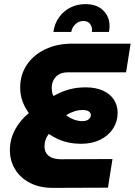

<svg xmlns="http://www.w3.org/2000/svg" viewBox="-20 -912 654 932"><path d="M237 0Q171 0 124 -25Q77 -50 52.5 -91.5Q28 -133 28 -183Q28 -236 53 -282.5Q78 -329 120 -363Q101 -389 89.5 -419.5Q78 -450 78 -487Q78 -549 110 -597Q142 -645 199 -672.5Q256 -700 329 -700H614L592 -561H310Q272 -561 251.5 -539.5Q231 -518 231 -486Q231 -477 232.5 -466Q234 -455 240 -446Q279 -468 316 -478Q353 -488 396 -488Q445 -488 480 -472Q515 -456 533 -428Q551 -400 551 -365Q551 -322 528.5 -287.5Q506 -253 466 -233.5Q426 -214 374 -214Q344 -214 316 -219.5Q288 -225 263 -236Q238 -247 217 -262Q206 -248 201 -233.5Q196 -219 196 -201Q196 -182 205 -168Q214 -154 232 -146.5Q250 -139 277 -139L526 -140L504 -1ZM379 -324Q400 -324 410.5 -333Q421 -342 421 -353Q421 -364 411 -371Q401 -378 382 -378Q361 -378 342 -372Q323 -366 301 -353Q320 -338 340.5 -331Q361 -324 379 -324ZM239 -757Q245 -798 266.5 -828Q288 -858 321 -875Q354 -892 395 -892Q456 -892 488 -854Q520 -816 509 -757H426Q428 -771 424 -783Q420 -795 410.5 -802.5Q401 -810 384 -810Q363 -810 346.5 -795Q330 -780 326 -757Z"/></svg>

Font: MuseoModerno Thin
Style: Bold Italic
Weight: 700
Italic angle: -9°
Version: Version 1.003